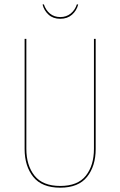

<svg xmlns="http://www.w3.org/2000/svg" viewBox="-20 -860 557 889"><path d="M423 -170Q423 -91 383 -41Q343 9 259 9Q174 9 134 -41Q94 -91 94 -170V-680H102V-171Q102 -94 140 -46.5Q178 1 259 1Q340 1 377.5 -46.5Q415 -94 415 -171V-680H423ZM177 -839 183 -840Q192 -813 211.5 -797Q231 -781 259 -781Q287 -781 307 -797Q327 -813 336 -840L342 -839Q335 -811 313.5 -792Q292 -773 259 -773Q226 -773 205 -792Q184 -811 177 -839Z"/></svg>

Font: Fira Sans Compressed Eight
Style: Regular
Weight: 100
Width: 1
Designer: bBox Type GmbH & Carrois Corporate GbR & Edenspiekermann AG
Foundry: bBox Type GmbH & Carrois Corporate GbR & Edenspiekermann AG
Version: Version 4.301